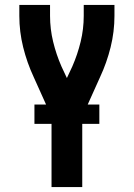

<svg xmlns="http://www.w3.org/2000/svg" viewBox="-20 -755 540 775"><path d="M188 0V-284L116 -444Q89 -502 73.5 -564.5Q58 -627 58 -691V-735H182V-691Q182 -638 194.5 -586.5Q207 -535 228 -487L250 -440L272 -487Q293 -535 305.5 -586.5Q318 -638 318 -691V-735H442V-691Q442 -627 426.5 -564.5Q411 -502 384 -444L312 -284V0ZM119 -255V-333H381V-255Z"/></svg>

Font: Iosevka Term Curly Extrabold
Style: Regular
Weight: 800
Designer: Belleve Invis
Foundry: Belleve Invis
Version: Version 32.3.0